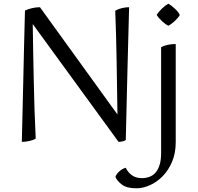

<svg xmlns="http://www.w3.org/2000/svg" viewBox="-20 -760 1071 1038"><path d="M660 -3Q654 2 642 4.5Q630 7 621 7L157 -630Q158 -552 159.5 -476Q161 -400 162.5 -324Q164 -248 166.5 -170.5Q169 -93 173 -11Q162 -3 140 2Q118 7 98 7Q100 -80 102 -162.5Q104 -245 106 -330.5Q108 -416 110 -507.5Q112 -599 115 -703Q132 -711 153.5 -716Q175 -721 196 -721L615 -141Q613 -289 610.5 -432Q608 -575 603 -702Q620 -712 640.5 -716.5Q661 -721 678 -721Q673 -561 669 -379Q665 -197 660 -3ZM717 258Q665 258 638.5 237.5Q612 217 604 196Q609 181 625 166.5Q641 152 660 147Q669 168 690.5 185.5Q712 203 748 203Q769 203 788 196Q807 189 821 173Q835 157 843 131Q851 105 851 67V-505Q868 -514 888.5 -518Q909 -522 930 -522V9Q930 68 910.5 114Q891 160 860 192Q829 224 791 241Q753 258 717 258ZM952 -679Q943 -663 924 -645.5Q905 -628 890 -621Q875 -628 856 -645.5Q837 -663 827 -679Q837 -696 856 -714Q875 -732 890 -740Q905 -732 924.5 -714Q944 -696 952 -679Z"/></svg>

Font: Gotu
Style: Regular
Weight: 400
Designer: Sarang Kulkarni & Kailash Malviya
Foundry: Ek Type
Version: Version 2.320;hotconv 1.0.109;makeotfexe 2.5.65596; ttfautoh